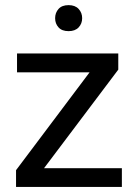

<svg xmlns="http://www.w3.org/2000/svg" viewBox="-20 -740 536 760"><path d="M462.4 -74.2V0H43.5V-66.4L334.5 -453.6H47.4V-528.3H448.2V-464.4L154.3 -74.2ZM198.2 -668Q198.2 -689.5 211.7 -704.6Q225.1 -719.7 251.5 -719.7Q277.3 -719.7 291.3 -704.6Q305.2 -689.5 305.2 -668Q305.2 -646.5 291.3 -631.6Q277.3 -616.7 251.5 -616.7Q225.1 -616.7 211.7 -631.6Q198.2 -646.5 198.2 -668Z"/></svg>

Font: Vazirmatn RD UI FD
Style: Regular
Weight: 400
Designer: Saber Rastikerdar
Foundry: Saber Rastikerdar
Version: Version 33.003